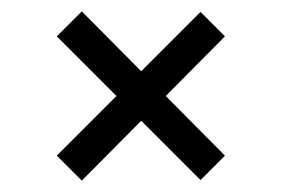

<svg xmlns="http://www.w3.org/2000/svg" viewBox="-20 -519 497 338"><path d="M124 -499 376 -245 333 -202 80 -455ZM333 -498 376 -455 124 -201 80 -245Z"/></svg>

Font: Pathway Extreme Condensed
Style: Regular
Weight: 400
Width: 3
Version: Version 1.001;gftools[0.9.26]